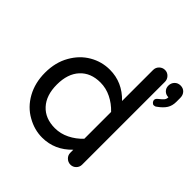

<svg xmlns="http://www.w3.org/2000/svg" viewBox="-189 -874 1039 1039"><g transform="rotate(45 330.0 -354.5)"><path d="M168.9 -20.5Q112.3 -51.8 79.1 -111.8Q45.9 -171.9 45.9 -249Q45.9 -328.1 80.1 -387.7Q113.3 -446.3 167 -477.5Q220.7 -508.8 283.2 -508.8Q378.9 -508.8 449.2 -435.5V-672.9Q449.2 -692.4 462.9 -705.6Q476.6 -718.8 495.1 -718.8Q513.7 -718.8 526.9 -705.1Q540 -691.4 540 -672.9V-39.1Q540 -20.5 526.9 -7.3Q513.7 5.9 495.1 5.9Q476.6 5.9 462.9 -7.3Q449.2 -20.5 449.2 -39.1V-62.5Q378.9 10.7 283.2 10.7Q223.6 10.7 168.9 -20.5ZM567.4 -562.5Q567.4 -572.3 580.1 -582Q597.7 -595.7 605 -604.5Q612.3 -613.3 612.3 -627Q592.8 -627 580.1 -639.6Q567.4 -652.3 567.4 -670.9Q567.4 -691.4 580.6 -705.1Q593.8 -718.8 614.3 -718.8Q634.8 -718.8 647.5 -705.1Q660.2 -691.4 660.2 -669.9V-639.6Q660.2 -610.4 647 -588.9Q633.8 -567.4 603.5 -545.9Q596.7 -540 586.9 -540Q580.1 -540 573.7 -546.9Q567.4 -553.7 567.4 -562.5ZM449.2 -146.5V-351.6Q418 -384.8 378.4 -404.3Q338.9 -423.8 295.9 -423.8Q221.7 -423.8 179.2 -377.4Q136.7 -331.1 136.7 -249Q136.7 -167 179.2 -120.6Q221.7 -74.2 295.9 -74.2Q338.9 -74.2 378.4 -93.8Q418 -113.3 449.2 -146.5Z"/></g></svg>

Font: KTXP_ComRound
Style: Medium
Weight: 500
Version: Version 1.01;May 16, 2022;FontCreator 13.0.0.2683 64-bit